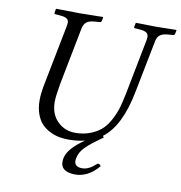

<svg xmlns="http://www.w3.org/2000/svg" viewBox="-89 -730 939 995"><g transform="rotate(10 380.0 -232.5)"><path d="M306.2 9.8Q281.2 9.8 258.1 5.6Q234.9 1.5 209.7 -10.7Q184.6 -22.9 166 -41.7Q147.5 -60.5 135.7 -92.5Q124 -124.5 124 -166Q124 -197.8 130.9 -235.8L196.8 -571.8Q198.2 -579.1 198.2 -585Q198.2 -600.1 187.7 -607.2Q177.2 -614.3 152.8 -616.2L127.9 -618.2Q120.1 -618.2 122.1 -626L125 -645L127.9 -647Q217.8 -645 249 -645Q282.2 -645 372.1 -647L374 -645L370.1 -626Q368.2 -618.2 360.8 -618.2L335.9 -616.2Q306.2 -614.3 292.5 -603.5Q278.8 -592.8 273.9 -571.8L214.8 -269Q202.6 -201.2 202.6 -171.4Q202.6 -116.7 230 -81.1Q270 -31.2 334 -30.8Q380.9 -30.8 418 -46.4Q455.1 -62 477.5 -84.5Q500 -106.9 517.6 -142.6Q535.2 -178.2 543 -207.5Q550.8 -236.8 559.1 -276.9L616.2 -569.8Q617.7 -577.6 617.7 -584Q617.7 -599.6 607.2 -606.9Q596.7 -614.3 573.2 -616.2L546.9 -618.2Q539.1 -618.2 541 -626L544.9 -645L546.9 -647Q636.7 -645 651.9 -645Q668 -645 757.8 -647L759.8 -645L755.9 -626Q753.9 -618.2 747.1 -618.2L722.2 -616.2Q692.4 -614.3 678.2 -603Q664.1 -591.8 660.2 -569.8L606 -294.9Q570.3 -108.4 479.5 -40.5L484.9 -32.2Q423.3 10.7 396.2 37.8Q369.1 64.9 362.8 97.2Q353 144 402.8 144Q416.5 144 430.2 138.4Q443.8 132.8 452.4 126.5Q460.9 120.1 478 106Q490.7 106 494.6 117.2Q439.5 182.1 371.1 182.1Q330.6 182.1 310.5 164.3Q290.5 146.5 298.3 107.9Q308.6 57.1 392.6 0Q353 9.8 306.2 9.8Z"/></g></svg>

Font: Linux Libertine
Style: Italic
Weight: 400
Italic angle: -12°
Designer: Philipp H. Poll
Foundry: Philipp H. Poll
Version: Version 5.1.6 ; ttfautohint (v0.9)